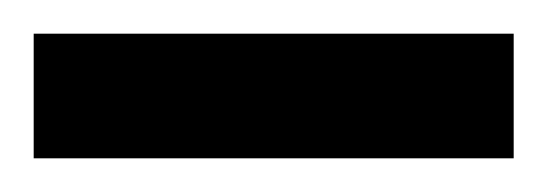

<svg xmlns="http://www.w3.org/2000/svg" viewBox="-60 -94 325 114"><path d="M-40 -74H245V0H-40Z"/></svg>

Font: Noto Sans Adlam New
Style: Regular
Weight: 400
Designer: Mark Jamra, Neil Patel
Foundry: JamraPatel LLC
Version: Version 3.000